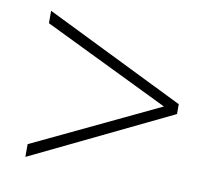

<svg xmlns="http://www.w3.org/2000/svg" viewBox="-59 -618 669 594"><g transform="rotate(10 275.5 -320.5)"><path d="M56 -131V-91L495 -303V-334L56 -550V-511L451 -319Z"/></g></svg>

Font: Noto Sans Gurmukhi ExtraLight
Style: Regular
Weight: 200
Designer: Jelle Bosma - Monotype Design Team
Foundry: Monotype Imaging Inc.
Version: Version 2.004